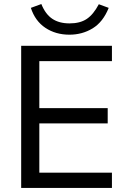

<svg xmlns="http://www.w3.org/2000/svg" viewBox="-20 -932 626 952"><path d="M85 0V-705H535V-629H175V-396H514V-320H175V-76H535V0ZM324 -760Q256 -760 205 -794Q154 -828 133 -893L185 -912Q205 -862 239 -839Q273 -816 325 -816Q377 -816 410 -838Q443 -860 470 -911L519 -893Q491 -823 439.5 -791.5Q388 -760 324 -760Z"/></svg>

Font: Nunito Sans Medium
Style: Regular
Weight: 500
Designer: Vernon Adams
Foundry: Vernon Adams
Version: Version 3.101; ttfautohint (v1.8.4.7-5d5b);gftools[0.9.27]